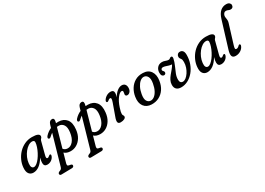

<svg xmlns="http://www.w3.org/2000/svg" viewBox="-7 -1656 3899 2829"><g transform="rotate(-30 1942.0 -241.5)"><path d="M393 -128Q378.5 -73.5 405 -73.5Q421 -73.5 442.5 -94Q455.5 -105 464 -101Q480.5 -95 467.5 -63Q453 -30.5 422.5 -10.5Q392 9.5 354 9.5Q298.5 9.5 298.5 -50Q298.5 -65.5 301.5 -84.2Q304.5 -103 313 -135.5Q269.5 -62.5 220.5 -26.5Q171.5 9.5 119 9.5Q71.5 9.5 45 -25.5Q18.5 -60.5 25.5 -133Q30.5 -192.5 56.8 -250.2Q83 -308 127 -354.8Q171 -401.5 229.5 -429.2Q288 -457 357 -457Q423 -457 453 -442.5Q483 -428 481 -401.5Q479 -382 466.5 -371.5Q454 -361 448.5 -341ZM124.5 -144.5Q119.5 -100 131.5 -79.2Q143.5 -58.5 166 -58.5Q190 -58.5 216.5 -79.8Q243 -101 268.5 -135.2Q294 -169.5 315.2 -210.5Q336.5 -251.5 349.8 -291.8Q363 -332 365 -364.5Q367 -399.5 327 -399.5Q294.5 -399.5 261 -378Q227.5 -356.5 198.2 -320Q169 -283.5 149.2 -238Q129.5 -192.5 124.5 -144.5Z M598.5 -321.5Q576 -300.5 559 -314.5Q550.5 -322 554 -335.5Q557.5 -349 570 -362Q613 -408 669.5 -432.5L683.5 -480.5Q699.5 -538.5 746 -538.5Q790 -538.5 771.5 -468.5L768 -456.5Q788 -458.5 808.5 -458Q897 -456.5 943.8 -397.8Q990.5 -339 977 -227.5Q969 -152 936 -98.5Q903 -45 854 -17Q805 11 749 9.5Q684 8 646.5 -27L602 130.5Q597.5 147.5 600.2 160.2Q603 173 621 176.5L650 182Q674.5 187 674.5 206Q674.5 219 665.2 227Q656 235 641 235.5L461.5 239Q431.5 239.5 431.5 214Q431.5 205 437.8 197.2Q444 189.5 460 182.5Q481.5 176 490.8 166.2Q500 156.5 505.5 138.5L649.5 -363Q624 -345.5 598.5 -321.5ZM732.5 -48.5Q784 -46 826 -95.5Q868 -145 880 -237.5Q891 -318.5 863.8 -359.8Q836.5 -401 789 -404Q770.5 -405 753 -403L662.5 -83.5Q686.5 -50 732.5 -48.5Z M1101.5 -321.5Q1079 -300.5 1062 -314.5Q1053.5 -322 1057 -335.5Q1060.5 -349 1073 -362Q1116 -408 1172.5 -432.5L1186.5 -480.5Q1202.5 -538.5 1249 -538.5Q1293 -538.5 1274.5 -468.5L1271 -456.5Q1291 -458.5 1311.5 -458Q1400 -456.5 1446.8 -397.8Q1493.5 -339 1480 -227.5Q1472 -152 1439 -98.5Q1406 -45 1357 -17Q1308 11 1252 9.5Q1187 8 1149.5 -27L1105 130.5Q1100.5 147.5 1103.2 160.2Q1106 173 1124 176.5L1153 182Q1177.5 187 1177.5 206Q1177.5 219 1168.2 227Q1159 235 1144 235.5L964.5 239Q934.5 239.5 934.5 214Q934.5 205 940.8 197.2Q947 189.5 963 182.5Q984.5 176 993.8 166.2Q1003 156.5 1008.5 138.5L1152.5 -363Q1127 -345.5 1101.5 -321.5ZM1235.5 -48.5Q1287 -46 1329 -95.5Q1371 -145 1383 -237.5Q1394 -318.5 1366.8 -359.8Q1339.5 -401 1292 -404Q1273.5 -405 1256 -403L1165.5 -83.5Q1189.5 -50 1235.5 -48.5Z M1579.5 -348Q1570.5 -349 1566.8 -358.5Q1563 -368 1570 -382Q1586 -412.5 1620 -434.5Q1654 -456.5 1694 -456.5Q1747.5 -456.5 1747.5 -406Q1747.5 -393 1743.8 -376Q1740 -359 1734 -339.5Q1768 -396 1807 -426Q1846 -456 1884.5 -456Q1918 -456 1936.5 -434.8Q1955 -413.5 1955 -376.5Q1955 -336 1934.5 -311.8Q1914 -287.5 1887.5 -287.5Q1870 -287.5 1862.5 -296.2Q1855 -305 1855 -316.5Q1855 -327 1858.2 -337Q1861.5 -347 1861.5 -360Q1861.5 -383 1841 -383Q1809 -383 1767.8 -330Q1726.5 -277 1697 -187Q1684 -148 1679.8 -127.2Q1675.5 -106.5 1675.5 -90.5Q1675.5 -72 1683.8 -61.5Q1692 -51 1692 -39Q1692 -17.5 1666.5 -4Q1641 9.5 1602 9.5Q1564 9.5 1557.2 -18Q1550.5 -45.5 1572 -101L1644.5 -304Q1658 -342 1657 -359.5Q1656 -377 1639 -377Q1624 -377 1601.5 -356.5Q1587.5 -345 1579.5 -348Z M2244.5 -457Q2333 -454.5 2374.2 -393.8Q2415.5 -333 2400.5 -238Q2389 -159 2351 -102.8Q2313 -46.5 2255.5 -17.2Q2198 12 2128 9.5Q2043 6.5 2000.5 -52.5Q1958 -111.5 1974 -210Q1985 -280.5 2020.2 -337.2Q2055.5 -394 2112.2 -426.8Q2169 -459.5 2244.5 -457ZM2145 -45.5Q2176 -44 2207 -67.5Q2238 -91 2262.2 -137Q2286.5 -183 2298 -249Q2312 -324.5 2290.2 -362.2Q2268.5 -400 2229.5 -402Q2196 -403.5 2164.5 -377Q2133 -350.5 2109.2 -303.5Q2085.5 -256.5 2075.5 -197Q2061.5 -121 2083 -84.2Q2104.5 -47.5 2145 -45.5Z M2939.5 -366Q2939.5 -287 2914.5 -218.8Q2889.5 -150.5 2846.2 -99Q2803 -47.5 2748.2 -19Q2693.5 9.5 2633.5 9.5Q2582 9.5 2554.8 -16.5Q2527.5 -42.5 2528.5 -92Q2529.5 -131.5 2546.5 -165Q2563.5 -198.5 2588.5 -228.8Q2613.5 -259 2639 -289Q2664.5 -319 2682.5 -352Q2656.5 -353.5 2631.8 -361.2Q2607 -369 2584.8 -376.2Q2562.5 -383.5 2544 -383.5Q2527.5 -383.5 2518.5 -375Q2509.5 -366.5 2509.5 -353Q2509.5 -341.5 2521 -332Q2534.5 -321 2534.5 -303.5Q2534.5 -289 2524.8 -280.2Q2515 -271.5 2501.5 -271.5Q2483 -271.5 2470.5 -287.5Q2458 -303.5 2458 -336Q2458 -387.5 2488.2 -422Q2518.5 -456.5 2569.5 -456.5Q2597.5 -456.5 2624.8 -445.5Q2652 -434.5 2672.5 -434.5Q2684.5 -434.5 2692.2 -440Q2700 -445.5 2707.8 -451.2Q2715.5 -457 2727 -456.5Q2749.5 -456 2743.5 -417Q2731.5 -362 2708 -310.2Q2684.5 -258.5 2665 -209.5Q2645.5 -160.5 2645.5 -114Q2645.5 -51 2695.5 -51Q2721.5 -51 2748.8 -72.2Q2776 -93.5 2799.5 -128.8Q2823 -164 2837.5 -207Q2852 -250 2852 -294.5Q2852 -318.5 2849 -332Q2846 -345.5 2837 -355.5Q2818 -377.5 2818 -400.5Q2818 -424 2833.5 -440.2Q2849 -456.5 2874.5 -456.5Q2903.5 -456.5 2921.5 -435.2Q2939.5 -414 2939.5 -366Z M3352 -128Q3337.5 -73.5 3364 -73.5Q3380 -73.5 3401.5 -94Q3414.5 -105 3423 -101Q3439.5 -95 3426.5 -63Q3412 -30.5 3381.5 -10.5Q3351 9.5 3313 9.5Q3257.5 9.5 3257.5 -50Q3257.5 -65.5 3260.5 -84.2Q3263.5 -103 3272 -135.5Q3228.5 -62.5 3179.5 -26.5Q3130.5 9.5 3078 9.5Q3030.5 9.5 3004 -25.5Q2977.5 -60.5 2984.5 -133Q2989.5 -192.5 3015.8 -250.2Q3042 -308 3086 -354.8Q3130 -401.5 3188.5 -429.2Q3247 -457 3316 -457Q3382 -457 3412 -442.5Q3442 -428 3440 -401.5Q3438 -382 3425.5 -371.5Q3413 -361 3407.5 -341ZM3083.5 -144.5Q3078.5 -100 3090.5 -79.2Q3102.5 -58.5 3125 -58.5Q3149 -58.5 3175.5 -79.8Q3202 -101 3227.5 -135.2Q3253 -169.5 3274.2 -210.5Q3295.5 -251.5 3308.8 -291.8Q3322 -332 3324 -364.5Q3326 -399.5 3286 -399.5Q3253.5 -399.5 3220 -378Q3186.5 -356.5 3157.2 -320Q3128 -283.5 3108.2 -238Q3088.5 -192.5 3083.5 -144.5Z M3813 -721.5Q3848.5 -721.5 3866.5 -705.8Q3884.5 -690 3884.5 -669.5Q3884.5 -647 3872.2 -633.8Q3860 -620.5 3837.5 -620.5Q3816.5 -620.5 3799.8 -629.5Q3783 -638.5 3761 -638.5Q3742.5 -638.5 3729.2 -624.8Q3716 -611 3710.5 -588Q3707 -570.5 3710.8 -551.8Q3714.5 -533 3716.2 -511Q3718 -489 3709 -461.5L3611.5 -145.5Q3598 -103 3600.8 -88.8Q3603.5 -74.5 3620 -74.5Q3646 -74.5 3672.5 -104Q3682.5 -114 3692 -110Q3699.5 -107.5 3701.8 -97.5Q3704 -87.5 3696.5 -73Q3681.5 -37.5 3644 -14Q3606.5 9.5 3561 9.5Q3512.5 9.5 3501 -23.2Q3489.5 -56 3510 -122L3646.5 -566.5Q3671.5 -647.5 3714 -684.5Q3756.5 -721.5 3813 -721.5Z"/></g></svg>

Font: Fraunces 72pt S100
Style: Italic
Weight: 400
Italic angle: -16°
Version: Version 1.000; ttfautohint (v1.8.3)